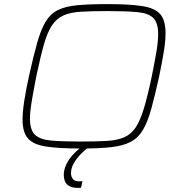

<svg xmlns="http://www.w3.org/2000/svg" viewBox="-20 -716 886 936"><path d="M374 8Q267 8 205 -1.5Q143 -11 116.5 -41Q90 -71 90 -132Q90 -170 98 -222.5Q106 -275 121 -344Q143 -442 161 -506.5Q179 -571 202 -609.5Q225 -648 261.5 -666.5Q298 -685 356.5 -690.5Q415 -696 503 -696Q614 -696 675.5 -686Q737 -676 762 -646Q787 -616 787 -554Q787 -515 778.5 -463.5Q770 -412 756 -344Q735 -249 717.5 -185.5Q700 -122 677 -83Q654 -44 617 -24.5Q580 -5 521.5 1.5Q463 8 374 8ZM371 -26Q448 -26 500 -29Q552 -32 586 -47Q620 -62 642 -95.5Q664 -129 682 -189Q700 -249 720 -344Q734 -414 742.5 -464Q751 -514 751 -550Q751 -605 727 -628.5Q703 -652 649.5 -657Q596 -662 506 -662Q428 -662 376 -659Q324 -656 290 -641Q256 -626 233.5 -592.5Q211 -559 194 -499Q177 -439 157 -344Q148 -297 141 -259Q134 -221 130 -191Q126 -161 126 -137Q126 -83 150 -59.5Q174 -36 227.5 -31Q281 -26 371 -26ZM360 200Q335 200 319.5 192Q304 184 297.5 169.5Q291 155 291 136Q291 100 317 61.5Q343 23 392 -10L414 0Q397 12 376 33Q355 54 340.5 78.5Q326 103 326 129Q326 143 334.5 155.5Q343 168 365 168Q368 168 371.5 168Q375 168 382 167L375 199Q370 200 367.5 200Q365 200 360 200Z"/></svg>

Font: Saira Expanded Thin
Style: Italic
Weight: 250
Width: 7
Italic angle: -12°
Designer: Hector Gatti with collaboration of the Omnibus-Type team
Foundry: Omnibus-Type
Version: Version 1.101